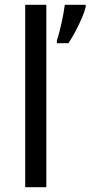

<svg xmlns="http://www.w3.org/2000/svg" viewBox="-20 -780 377 800"><path d="M173 0H85V-760H173ZM337 -751Q333 -733 321.5 -706Q310 -679 295 -650.5Q280 -622 265 -600H217V-612Q222 -626 227 -645Q232 -664 236.5 -684.5Q241 -705 244.5 -724.5Q248 -744 250 -760H337Z"/></svg>

Font: Noto Sans Malayalam
Style: Regular
Weight: 400
Designer: Jelle Bosma - Monotype Design Team
Foundry: Monotype Imaging Inc.
Version: Version 2.103